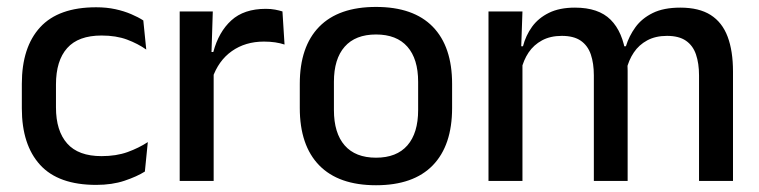

<svg xmlns="http://www.w3.org/2000/svg" viewBox="-20 -522 2191 554"><path d="M257.5 11.5Q148.5 11.5 95.8 -46.2Q43 -104 43 -209.5V-280Q43 -386 96 -443.5Q149 -501 257.5 -501Q287.5 -501 312.8 -495.5Q338 -490 358.5 -481.2Q379 -472.5 393.5 -463L402 -379Q378 -396 346.5 -407.8Q315 -419.5 273 -419.5Q206 -419.5 173.8 -383.2Q141.5 -347 141.5 -278V-212Q141.5 -144.5 173.8 -108Q206 -71.5 273 -71.5Q315.5 -71.5 348 -83.2Q380.5 -95 406.5 -112L398 -27Q375 -12.5 339.2 -0.5Q303.5 11.5 257.5 11.5Z M592.5 -295.5 571.5 -372H595.5Q611 -430 647.5 -463.2Q684 -496.5 747 -496.5Q762 -496.5 773.8 -494.2Q785.5 -492 795 -489L801 -393.5Q789 -397.5 774 -399.8Q759 -402 741.5 -402Q688 -402 649 -374.5Q610 -347 592.5 -295.5ZM498.5 0V-489H594L589.5 -346.5L596.5 -339.5V0Z M1065 12.5Q957 12.5 901 -45Q845 -102.5 845 -210.5V-280Q845 -387.5 901 -444.8Q957 -502 1065 -502Q1173 -502 1228.8 -444.8Q1284.5 -387.5 1284.5 -280V-210.5Q1284.5 -102.5 1228.8 -45Q1173 12.5 1065 12.5ZM1065 -67Q1124.5 -67 1155.5 -102.5Q1186.5 -138 1186.5 -204.5V-286Q1186.5 -352 1155.5 -387.2Q1124.5 -422.5 1065 -422.5Q1005.5 -422.5 974.5 -387.2Q943.5 -352 943.5 -286V-204.5Q943.5 -138 974.5 -102.5Q1005.5 -67 1065 -67Z M1997 0V-304.5Q1997 -339 1988.2 -364.8Q1979.5 -390.5 1959.2 -404.5Q1939 -418.5 1904.5 -418.5Q1871.5 -418.5 1847.5 -405.5Q1823.5 -392.5 1808.8 -370.5Q1794 -348.5 1787.5 -320.5L1774.5 -388.5H1786Q1795 -418 1813.5 -443.5Q1832 -469 1863.5 -484.5Q1895 -500 1943 -500Q1997 -500 2030.5 -478.8Q2064 -457.5 2079.5 -416.2Q2095 -375 2095 -315.5V0ZM1389.5 0V-489H1487.5L1483.5 -374.5L1487.5 -368.5V0ZM1693.5 0V-304.5Q1693.5 -339 1684.8 -364.8Q1676 -390.5 1655.8 -404.5Q1635.5 -418.5 1601 -418.5Q1568 -418.5 1544 -405.5Q1520 -392.5 1505.2 -370.5Q1490.5 -348.5 1484 -320.5L1468 -388.5H1489Q1497 -419.5 1515.2 -444.8Q1533.5 -470 1564 -485Q1594.5 -500 1639 -500Q1707 -500 1742 -465Q1777 -430 1786 -363Q1788.5 -353.5 1789.8 -341.5Q1791 -329.5 1791 -318V0Z"/></svg>

Font: Anek Tamil Medium
Style: Regular
Weight: 500
Designer: Aadarsh Rajan (Tamil), Yesha Goshar (Latin)
Foundry: Ek Type
Version: Version 1.003